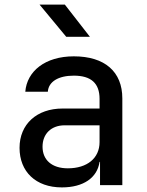

<svg xmlns="http://www.w3.org/2000/svg" viewBox="-20 -805 640 835"><path d="M268 -645H371L262 -785H152ZM249 10C343 10 403 -32 413 -101H415V0H512V-377C512 -493 436 -560 301 -560C176 -560 97 -495 90 -406H188C191 -450 234 -476 301 -476C376 -476 413 -443 413 -375V-333H252C140 -333 65 -265 65 -162C65 -59 135 10 249 10ZM275 -73C206 -73 165 -109 165 -167C165 -223 203 -260 261 -260H413V-187C413 -117 359 -73 275 -73Z"/></svg>

Font: JetBrains Mono Medium
Style: Regular
Weight: 436
Monospace: yes
Designer: Philipp Nurullin, Konstantin Bulenkov
Foundry: JetBrains
Version: Version 2.305